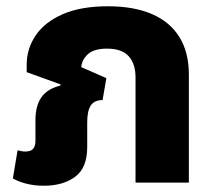

<svg xmlns="http://www.w3.org/2000/svg" viewBox="-20 -582 686 612"><path d="M120 10Q89 10 64 3.5Q39 -3 21 -13L36 -103Q43 -101 49 -100Q55 -99 61 -99Q78 -99 85.5 -107.5Q93 -116 93 -133V-199Q93 -245 112 -272Q131 -299 172 -309L173 -313L65 -352V-375Q65 -427 94 -469.5Q123 -512 180.5 -537Q238 -562 324 -562Q406 -562 463.5 -537.5Q521 -513 551.5 -464.5Q582 -416 582 -344V0H412V-335Q412 -379 390 -403Q368 -427 321 -427Q280 -427 260.5 -409.5Q241 -392 239 -368L319 -333L307 -263Q281 -263 269.5 -246Q258 -229 258 -192V-113Q258 -47 219.5 -18.5Q181 10 120 10Z"/></svg>

Font: Noto Sans Thai ExtraBold
Style: Regular
Weight: 800
Version: Version 2.001